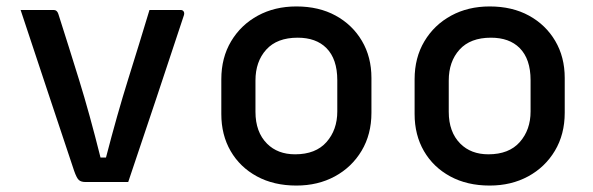

<svg xmlns="http://www.w3.org/2000/svg" viewBox="-20 -565 1840 596"><path d="M147 -534Q157 -534 161 -522Q193 -422 225.5 -317Q258 -212 292 -76H309Q344 -211 378 -319.5Q412 -428 444 -534H541Q547 -534 550 -529.5Q553 -525 551 -518Q508 -388 465 -259Q422 -130 378 0H245Q232 0 225 -6Q218 -12 210 -35Q172 -149 129.5 -276.5Q87 -404 44 -534Z M900 -545Q970 -545 1022 -516.5Q1074 -488 1103.5 -438Q1133 -388 1133 -323V-215Q1133 -148 1102.5 -97Q1072 -46 1019.5 -17.5Q967 11 900 11Q830 11 777.5 -17.5Q725 -46 696 -96Q667 -146 667 -211V-319Q667 -386 697.5 -437Q728 -488 780.5 -516.5Q833 -545 900 -545ZM904 -448Q840 -448 806.5 -411Q773 -374 773 -315V-218Q773 -155 809 -119Q842 -86 896 -86Q960 -86 993.5 -124Q1027 -162 1027 -219V-316Q1027 -382 993 -416Q961 -448 904 -448Z M1500 -545Q1570 -545 1622 -516.5Q1674 -488 1703.5 -438Q1733 -388 1733 -323V-215Q1733 -148 1702.5 -97Q1672 -46 1619.5 -17.5Q1567 11 1500 11Q1430 11 1377.5 -17.5Q1325 -46 1296 -96Q1267 -146 1267 -211V-319Q1267 -386 1297.5 -437Q1328 -488 1380.5 -516.5Q1433 -545 1500 -545ZM1504 -448Q1440 -448 1406.5 -411Q1373 -374 1373 -315V-218Q1373 -155 1409 -119Q1442 -86 1496 -86Q1560 -86 1593.5 -124Q1627 -162 1627 -219V-316Q1627 -382 1593 -416Q1561 -448 1504 -448Z"/></svg>

Font: Recursive Mn Lnr St Med
Style: Regular
Weight: 500
Monospace: yes
Version: Version 1.079;hotconv 1.0.112;makeotfexe 2.5.65598; ttfautoh